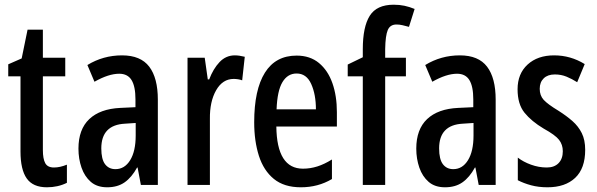

<svg xmlns="http://www.w3.org/2000/svg" viewBox="-20 -785 2534 815"><path d="M209 -74Q222 -74 235.5 -77Q249 -80 264 -86V-9Q226 10 179 10Q120 10 93.5 -27.5Q67 -65 67 -142V-461H15V-512L72 -537L97 -659H162V-540H257V-461H162V-148Q162 -111 172 -92.5Q182 -74 209 -74Z M498 -550Q577 -550 613.5 -502Q650 -454 650 -362V0H578L564 -74H562Q539 -32 509 -11Q479 10 435 10Q392 10 365.5 -13Q339 -36 326 -73.5Q313 -111 313 -154Q313 -236 359 -279.5Q405 -323 491 -327L555 -330V-363Q555 -418 538.5 -445Q522 -472 486 -472Q441 -472 381 -438L351 -509Q418 -550 498 -550ZM511 -260Q410 -255 410 -155Q410 -109 426 -88Q442 -67 470 -67Q509 -67 532.5 -105Q556 -143 556 -210V-263Z M977 -550Q986 -550 996.5 -548.5Q1007 -547 1019 -544L1008 -444Q1000 -447 990.5 -448.5Q981 -450 972 -450Q925 -450 897.5 -402Q870 -354 871 -280V0H776V-540H849L862 -448H868Q885 -493 912 -521.5Q939 -550 977 -550Z M1239 -549Q1296 -549 1334 -517.5Q1372 -486 1391 -432Q1410 -378 1410 -309V-248H1153Q1155 -69 1266 -69Q1297 -69 1327 -78.5Q1357 -88 1389 -108V-25Q1330 10 1257 10Q1186 10 1142.5 -25.5Q1099 -61 1079 -123.5Q1059 -186 1059 -266Q1059 -404 1104.5 -476.5Q1150 -549 1239 -549ZM1239 -473Q1201 -473 1179 -436.5Q1157 -400 1154 -321H1321Q1321 -384 1301 -428.5Q1281 -473 1239 -473Z M1703 -461H1615V0H1520V-461H1456V-511L1520 -542V-576Q1520 -671 1549.5 -718Q1579 -765 1651 -765Q1676 -765 1697 -760.5Q1718 -756 1740 -747L1716 -671Q1701 -675 1688.5 -678Q1676 -681 1663 -681Q1636 -681 1626 -657.5Q1616 -634 1615 -577V-540H1703Z M1932 -550Q2011 -550 2047.5 -502Q2084 -454 2084 -362V0H2012L1998 -74H1996Q1973 -32 1943 -11Q1913 10 1869 10Q1826 10 1799.5 -13Q1773 -36 1760 -73.5Q1747 -111 1747 -154Q1747 -236 1793 -279.5Q1839 -323 1925 -327L1989 -330V-363Q1989 -418 1972.5 -445Q1956 -472 1920 -472Q1875 -472 1815 -438L1785 -509Q1852 -550 1932 -550ZM1945 -260Q1844 -255 1844 -155Q1844 -109 1860 -88Q1876 -67 1904 -67Q1943 -67 1966.5 -105Q1990 -143 1990 -210V-263Z M2464 -149Q2464 -70 2421.5 -30Q2379 10 2304 10Q2266 10 2234.5 1.5Q2203 -7 2178 -20V-116Q2201 -98 2234 -86Q2267 -74 2301 -74Q2333 -74 2351 -92.5Q2369 -111 2369 -143Q2369 -171 2353 -191.5Q2337 -212 2288 -239Q2236 -270 2206.5 -306.5Q2177 -343 2177 -406Q2177 -472 2219.5 -511Q2262 -550 2332 -550Q2402 -550 2462 -513L2430 -436Q2408 -450 2385 -459.5Q2362 -469 2335 -469Q2305 -469 2288 -452.5Q2271 -436 2271 -408Q2271 -380 2287.5 -361.5Q2304 -343 2352 -314Q2385 -293 2410 -271Q2435 -249 2449.5 -220Q2464 -191 2464 -149Z"/></svg>

Font: Noto Sans Kannada ExtraCondensed Medium
Style: Regular
Weight: 500
Width: 2
Designer: Jelle Bosma - Monotype Design Team
Foundry: Monotype Imaging Inc.
Version: Version 2.005; ttfautohint (v1.8.4.7-5d5b)